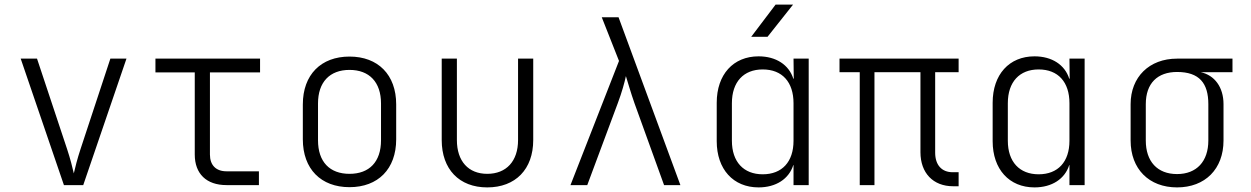

<svg xmlns="http://www.w3.org/2000/svg" viewBox="-20 -805 5440 835"><path d="M258 0H342L530 -550H460L330 -156C317 -117 306 -74 301 -51C296 -74 285 -117 272 -156L141 -550H70Z M965 0H1106V-60H965C919 -60 893 -87 893 -133V-490H1111V-550H656V-490H827V-133C827 -49 878 0 965 0Z M1500 9C1624 9 1703 -70 1703 -199V-351C1703 -480 1624 -559 1500 -559C1376 -559 1297 -480 1297 -351V-199C1297 -70 1376 9 1500 9ZM1500 -49C1414 -49 1363 -101 1363 -195V-355C1363 -448 1414 -501 1500 -501C1586 -501 1637 -448 1637 -355V-195C1637 -101 1586 -49 1500 -49Z M2099 10C2222 10 2299 -69 2299 -196V-550H2233V-196C2233 -104 2182 -49 2099 -49C2017 -49 1967 -104 1967 -196V-550H1901V-196C1901 -69 1977 10 2099 10Z M2461 0H2534L2667 -357C2684 -402 2697 -449 2702 -474C2710 -449 2723 -402 2739 -357L2868 0H2939L2670 -730H2597L2672 -540Z M3247 -645H3318L3429 -785H3353ZM3279 10C3355 10 3411 -27 3430 -87H3431V0H3497V-550H3431L3432 -463H3430C3411 -523 3355 -560 3279 -560C3169 -560 3097 -481 3097 -358V-191C3097 -69 3169 10 3279 10ZM3297 -47C3214 -47 3163 -101 3163 -193V-356C3163 -449 3214 -503 3297 -503C3382 -503 3431 -448 3431 -356V-193C3431 -101 3381 -47 3297 -47Z M4125 5H4149V-56H4123C4076 -56 4047 -87 4047 -141V-491H4149V-550H3631V-491H3719V0H3783V-491H3983V-143C3983 -53 4038 5 4125 5Z M4479 10C4555 10 4611 -27 4630 -87H4631V0H4697V-550H4631L4632 -463H4630C4611 -523 4555 -560 4479 -560C4369 -560 4297 -481 4297 -358V-191C4297 -69 4369 10 4479 10ZM4497 -47C4414 -47 4363 -101 4363 -193V-356C4363 -449 4414 -503 4497 -503C4582 -503 4631 -448 4631 -356V-193C4631 -101 4581 -47 4497 -47Z M5099 10C5221 10 5301 -70 5301 -194V-352C5301 -426 5262 -478 5202 -491H5340V-550H5099C4978 -550 4897 -470 4897 -352V-194C4897 -70 4977 10 5099 10ZM5099 -48C5013 -48 4963 -103 4963 -194V-352C4963 -443 5014 -492 5099 -492C5196 -492 5235 -443 5235 -352V-194C5235 -103 5184 -48 5099 -48Z"/></svg>

Font: JetBrains Mono ExtraLight
Style: Regular
Weight: 240
Monospace: yes
Designer: Philipp Nurullin, Konstantin Bulenkov
Foundry: JetBrains
Version: Version 2.305